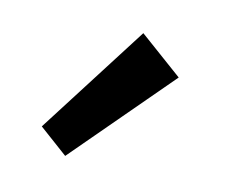

<svg xmlns="http://www.w3.org/2000/svg" viewBox="-40 -751 359 307"><g transform="rotate(10 140.0 -597.5)"><path d="M82 -490 37 -530 171 -705 239 -645Z"/></g></svg>

Font: EauTestText Semibold
Style: Regular
Weight: 600
Designer: Christian Thalmann (Catharsis Fonts)
Version: Version 0.001;PS 000.001;hotconv 1.0.88;makeotf.lib2.5.64775